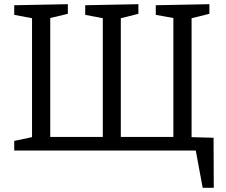

<svg xmlns="http://www.w3.org/2000/svg" viewBox="-20 -719 1078 917"><path d="M1000 -61 1001 178H948L915 0H48V-46L133 -64V-632L48 -648V-694L304 -699V-653L220 -633V-65H471V-632L387 -648V-694L641 -699V-653L557 -632V-65H808V-633L724 -648V-694L980 -699V-653L895 -632V-64Z"/></svg>

Font: Bitter Pro
Style: Regular
Weight: 400
Designer: Sol Matas, and Bitter project Authors
Foundry: Sol Matas
Version: Version 1.010